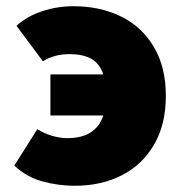

<svg xmlns="http://www.w3.org/2000/svg" viewBox="-20 -584 591 617"><path d="M26 -52 100 -169Q120 -156 146 -148Q172 -140 196 -140Q288 -140 312 -213H142V-345H312Q300 -380 273.5 -395Q247 -410 203 -410Q154 -410 118 -387L33 -501Q67 -532 115.5 -548Q164 -564 216 -564Q301 -564 368 -531.5Q435 -499 474 -434Q513 -369 513 -276Q513 -184 475 -119Q437 -54 371 -20.5Q305 13 220 13Q168 13 116.5 -1Q65 -15 26 -52Z"/></svg>

Font: Nebula Sans Black
Style: Regular
Weight: 900
Designer: Paul D. Hunt for Adobe (as Source Sans)
Foundry: Nebula Entertainment & Broadcasting LLC
Version: Version 1.010